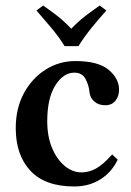

<svg xmlns="http://www.w3.org/2000/svg" viewBox="-20 -665 475 695"><path d="M264 -498H214Q192 -533 165 -565Q138 -597 112 -627L136 -645Q165 -625 187.5 -607.5Q210 -590 238 -561Q264 -588 288 -606.5Q312 -625 341 -645L365 -627Q338 -597 312 -565Q286 -533 264 -498ZM406 -87Q384 -41 343 -15.5Q302 10 249 10Q143 10 90 -47Q37 -104 37 -201Q37 -273 66.5 -327.5Q96 -382 145 -413Q194 -444 253 -444Q335 -444 373 -412.5Q411 -381 411 -340Q411 -317 398 -300.5Q385 -284 361 -284Q337 -284 321.5 -297.5Q306 -311 304 -331Q302 -355 290 -378.5Q278 -402 249 -402Q209 -402 180 -355.5Q151 -309 151 -226Q151 -172 168 -130.5Q185 -89 213.5 -65Q242 -41 275 -41Q303 -41 328.5 -55.5Q354 -70 386 -106Z"/></svg>

Font: Libertinus Serif SemiBold
Style: Regular
Weight: 600
Designer: Philipp H. Poll, Khaled Hosny
Foundry: Caleb Maclennan
Version: Version 7.051;RELEASE